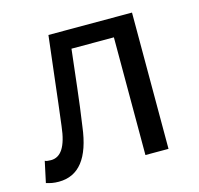

<svg xmlns="http://www.w3.org/2000/svg" viewBox="-86 -635 765 739"><g transform="rotate(-15 296.0 -265.0)"><path d="M61 13C141 13 188 -47 203 -168C218 -268 228 -369 240 -469H409V0H501V-543H168C153 -422 141 -308 126 -191C117 -110 92 -75 53 -75C42 -75 34 -76 29 -79L11 5C27 10 41 13 61 13Z"/></g></svg>

Font: Spoqa Han Sans Neo
Style: Regular
Weight: 400
Designer: [Spoqa Han Sans Neo] Dong-huui Kim ___ Younghwa Kang ___ Yujin Lee ___ [Noto Sans] Ryoko NISHIZUKA ____ (kana & ideograp
Foundry: Spoqa (http://www.spoqa-han-sans.com)
Version: Version 1.100;hotconv 1.0.109;makeotfexe 2.5.65596